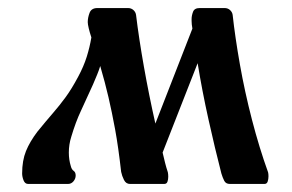

<svg xmlns="http://www.w3.org/2000/svg" viewBox="-20 -457 725 477"><path d="M397 -29Q398 -24 398 -18Q398 -11 396 -5.5Q394 0 388 0H303Q293 0 288 -10Q283 -20 281 -30Q274 -92 266 -135.5Q258 -179 249.5 -215.5Q241 -252 229 -293Q226 -283 221.5 -272Q217 -261 211 -247Q194 -209 181 -181.5Q168 -154 157 -117Q151 -98 151 -78Q151 -60 156 -44Q158 -36 163 -32.5Q168 -29 168 -21Q168 -13 162.5 -6.5Q157 0 149 0H50Q42 0 38.5 -9Q35 -18 35 -26Q35 -58 44.5 -81.5Q54 -105 73 -130Q95 -157 111.5 -176Q128 -195 143 -215.5Q158 -236 174 -266Q188 -292 195.5 -316Q203 -340 207 -364Q203 -376 200.5 -386.5Q198 -397 198 -402Q198 -413 202.5 -425Q207 -437 222 -437H298Q306 -437 311.5 -432Q317 -427 318 -420Q325 -362 337.5 -291.5Q350 -221 366 -150L458 -386Q457 -391 456.5 -396Q456 -401 456 -405Q456 -408 456 -410Q456 -418 459.5 -427.5Q463 -437 476 -437H538Q546 -437 551.5 -432Q557 -427 558 -420Q564 -365 576 -297Q588 -229 606 -159.5Q624 -90 646 -29Q647 -25 647 -19Q647 -12 645 -6Q643 0 637 0H551Q541 0 537 -8Q533 -16 530 -26Q514 -88 498 -160Q482 -232 471 -300L384 -78Q387 -65 390 -53Q393 -41 397 -29Z"/></svg>

Font: Triodion
Style: Regular
Weight: 400
Version: Version 1.201; ttfautohint (v1.8.4.7-5d5b)